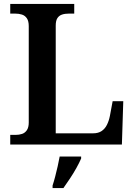

<svg xmlns="http://www.w3.org/2000/svg" viewBox="-20 -734 682 975"><path d="M32 0V-49H59Q77 -49 92 -54Q107 -59 116.5 -73Q126 -87 126 -112V-601Q126 -627 116.5 -641Q107 -655 91.5 -660Q76 -665 56 -665H32V-714H357V-665H331Q310 -665 295 -660Q280 -655 271.5 -642Q263 -629 263 -604V-57H453Q479 -57 496 -68.5Q513 -80 523 -100Q533 -120 538 -145L552 -220H606L599 0ZM247 208Q254 187 260.5 161.5Q267 136 273 110Q279 84 283 61H392V71Q383 92 368 119Q353 146 335 173Q317 200 302 221H247Z"/></svg>

Font: Noto Serif Khmer SemiBold
Style: Regular
Weight: 600
Version: Version 2.003